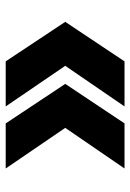

<svg xmlns="http://www.w3.org/2000/svg" viewBox="91 -620 467 690"><g transform="rotate(90 325.0 -274.5)"><path d="M200 -61 58 -275 200 -488H362L216 -275L362 -61ZM423 -61 281 -275 423 -488H585L439 -275L585 -61Z"/></g></svg>

Font: Azeret Mono Thin
Style: Regular
Weight: 100
Designer: Martin Vácha
Foundry: Displaay
Version: Version 1.002